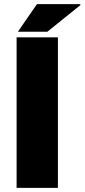

<svg xmlns="http://www.w3.org/2000/svg" viewBox="-20 -905 408 925"><path d="M60 0V-725H259V0ZM66 -752 158 -885H366L368 -881L208 -752Z"/></svg>

Font: Archivo SemiBold Black
Style: Regular
Weight: 900
Version: Version 2.001